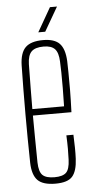

<svg xmlns="http://www.w3.org/2000/svg" viewBox="-54 -775 395 814"><g transform="rotate(-5 144.0 -368.0)"><path d="M149 5.5Q96 5.5 73.5 -17.2Q51 -40 49.5 -92Q48.5 -142.5 48 -194.5Q47.5 -246.5 47.5 -299.2Q47.5 -352 48 -404.2Q48.5 -456.5 49.5 -507Q51 -560 74.2 -582.8Q97.5 -605.5 149 -605.5Q197.5 -605.5 219.2 -582.8Q241 -560 243.5 -508Q244 -490.5 244.5 -459.8Q245 -429 244.8 -386.2Q244.5 -343.5 242.5 -290.5H78.5Q78.5 -245.5 79.2 -197.2Q80 -149 80.5 -90.5Q81.5 -50.5 96.8 -36.2Q112 -22 147 -22Q182 -22 196.8 -36.2Q211.5 -50.5 213 -90.5Q214 -112 214 -137.5Q214 -163 212.5 -194.5H242.5Q244 -164.5 244.2 -139Q244.5 -113.5 243.5 -92Q241 -40 221 -17.2Q201 5.5 149 5.5ZM78.5 -318H213.5Q214.5 -359.5 214.8 -396.5Q215 -433.5 214.5 -462.8Q214 -492 213 -509Q211.5 -546.5 196.8 -562.2Q182 -578 149 -578Q113 -578 97.2 -562.2Q81.5 -546.5 80.5 -509Q80 -454 79.2 -408Q78.5 -362 78.5 -318ZM132 -640 190.5 -742H220.5L161.5 -640Z"/></g></svg>

Font: Big Shoulders Display Thin ExtraLight
Style: Regular
Weight: 250
Version: Version 2.002